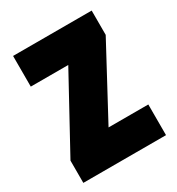

<svg xmlns="http://www.w3.org/2000/svg" viewBox="-139 -643 675 732"><g transform="rotate(-30 198.5 -276.5)"><path d="M380 0V-135H205L372 -446V-553H26V-418H191L16 -98V0Z"/></g></svg>

Font: Noto Sans Arabic ExtCond Blk
Style: Regular
Weight: 900
Width: 2
Designer: Monotype Design Team, Nadine Chahine, Nizar Qandah and Khaled Hosny
Foundry: Monotype Imaging Inc.
Version: Version 2.012